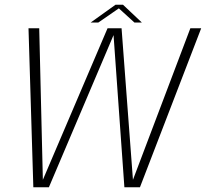

<svg xmlns="http://www.w3.org/2000/svg" viewBox="-20 -795 874 815"><path d="M121.5 0H187.5L462 -646L508 0H574L834 -675H788L543.5 -29.5H544.5L496 -675H436.5L161 -29.5H162L146.5 -675H101ZM365 -699.5H397.5L484.5 -759.5L550.5 -699.5H582L502 -775H470.5Z"/></svg>

Font: Anybody UltraCondensed Thin ExtraLight
Style: Italic
Weight: 250
Italic angle: -10°
Version: Version 1.111